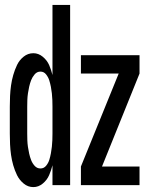

<svg xmlns="http://www.w3.org/2000/svg" viewBox="-20 -755 616 783"><path d="M310 0H549V-76H396L549 -455V-530H310V-455H464L310 -76ZM116 8Q137 8 154.5 -6.5Q172 -21 180.5 -41Q189 -61 194 -81V0H266V-735H194V-449Q189 -470 180.5 -489.5Q172 -509 154.5 -523.5Q137 -538 116 -538Q94 -538 76.5 -524Q59 -510 49.5 -490Q40 -470 34 -449Q28 -428 25 -406.5Q22 -385 21 -363.5Q20 -342 20 -320V-210Q20 -188 21 -166.5Q22 -145 25 -123.5Q28 -102 34 -81Q40 -60 49.5 -40.5Q59 -21 76.5 -6.5Q94 8 116 8ZM145 -68Q131 -68 121.5 -78.5Q112 -89 107 -102Q102 -115 99 -128.5Q96 -142 94 -155.5Q92 -169 91.5 -182.5Q91 -196 91 -210V-320Q91 -334 91.5 -347.5Q92 -361 94 -374.5Q96 -388 99 -401.5Q102 -415 107 -428Q112 -441 121.5 -452Q131 -463 145 -463Q159 -463 168 -451.5Q177 -440 181 -427Q185 -414 187.5 -401Q190 -388 191.5 -374.5Q193 -361 193.5 -347.5Q194 -334 194 -320V-210Q194 -197 193.5 -183.5Q193 -170 191.5 -156.5Q190 -143 187.5 -129.5Q185 -116 181 -103Q177 -90 168 -79Q159 -68 145 -68Z"/></svg>

Font: Iosevka SS01 Extended
Style: Regular
Weight: 400
Width: 7
Monospace: yes
Designer: Belleve Invis
Foundry: Belleve Invis
Version: Version 3.4.7; ttfautohint (v1.8.3)